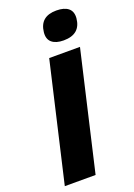

<svg xmlns="http://www.w3.org/2000/svg" viewBox="-165 -945 703 1008"><g transform="rotate(-20 186.5 -441.0)"><path d="M271 -721Q228 -721 205.5 -740Q183 -759 187 -797Q196 -882 287 -882Q331 -882 353.5 -863.5Q376 -845 373 -808Q365 -721 271 -721ZM339 -660 186 0H14L167 -660Z"/></g></svg>

Font: Elaine Sans
Style: Bold Italic
Weight: 700
Italic angle: -13°
Designer: Wei Huang
Foundry: Wei Huang
Version: Version 2.001;December 24, 2019;FontCreator 12.0.0.2547 64-b